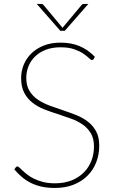

<svg xmlns="http://www.w3.org/2000/svg" viewBox="-20 -922 572 950"><path d="M443.5 -630Q440.5 -625 435 -625Q429.5 -625 419.8 -634.8Q410 -644.5 392.5 -656.5Q375 -668.5 347.5 -678.2Q320 -688 279.5 -688Q238.5 -688 206.8 -675.8Q175 -663.5 153.5 -642.5Q132 -621.5 121 -594.2Q110 -567 110 -537Q110 -498.5 125.5 -472.8Q141 -447 166.5 -429.5Q192 -412 224.2 -400Q256.5 -388 290.5 -376.8Q324.5 -365.5 356.8 -352.8Q389 -340 414.5 -320.5Q440 -301 455.5 -272.2Q471 -243.5 471 -201Q471 -157.5 456.2 -119.2Q441.5 -81 413.2 -52.8Q385 -24.5 344.2 -8.2Q303.5 8 251.5 8Q216 8 187.2 1.8Q158.5 -4.5 134.2 -16.2Q110 -28 89.8 -45Q69.5 -62 51 -83.5L57.5 -93.5Q60 -96 61.8 -97.2Q63.5 -98.5 67 -98.5Q70.5 -98.5 76.8 -92.2Q83 -86 93 -76.8Q103 -67.5 117 -56.8Q131 -46 150.2 -36.8Q169.5 -27.5 194.8 -21.2Q220 -15 252 -15Q297.5 -15 333.5 -29.2Q369.5 -43.5 394.2 -68.2Q419 -93 432 -126Q445 -159 445 -196.5Q445 -236.5 429.5 -262.5Q414 -288.5 388.8 -306Q363.5 -323.5 331 -335.2Q298.5 -347 264.8 -357.8Q231 -368.5 198.5 -381.2Q166 -394 140.8 -413.8Q115.5 -433.5 100 -462.8Q84.5 -492 84.5 -536Q84.5 -570.5 97.5 -602Q110.5 -633.5 135.2 -657.8Q160 -682 196.2 -696.5Q232.5 -711 279.5 -711Q332.5 -711 373.2 -694Q414 -677 449.5 -641ZM417 -902.5 300.5 -769.5H278.5L162 -902.5H182Q185 -902.5 188.8 -901.8Q192.5 -901 195.5 -897L287 -787.5L289.5 -784L292 -787.5L383.5 -897Q386.5 -901 390.2 -901.8Q394 -902.5 397 -902.5Z"/></svg>

Font: Lato ExtraLight
Style: Regular
Weight: 275
Designer: Lukasz Dziedzic with Adam Twardoch and Botio Nikoltchev
Foundry: tyPoland Lukasz Dziedzic
Version: Version 2.015; 2015-08-06; http://www.latofonts.com/